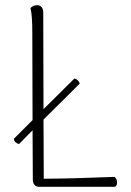

<svg xmlns="http://www.w3.org/2000/svg" viewBox="-20 -717 502 737"><path d="M419 -38C332 -35 239 -31 148 -31L147 -258L286 -396C283 -406 276 -413 266 -416L147 -298L146 -669C146 -687 137 -697 122 -697C109 -697 102 -691 97 -686C102 -667 104 -634 104 -594L105 -256L33 -184C35 -173 42 -167 53 -164L105 -217L106 -28C106 -10 115 0 130 0H418C434 0 432 -32 419 -38Z"/></svg>

Font: Arima Koshi ExtraLight
Style: Regular
Weight: 275
Designer: Joana Correia and Natanael Gama
Foundry: NDISCOVER
Version: Version 1.019;PS 001.019;hotconv 1.0.88;makeotf.lib2.5.64775